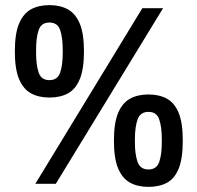

<svg xmlns="http://www.w3.org/2000/svg" viewBox="-20 -718 769 750"><path d="M118 0 536 -686H617L198 0ZM173 -337Q131 -337 101 -353.5Q71 -370 54.5 -409Q38 -448 38 -517Q38 -587 54.5 -626Q71 -665 101 -681.5Q131 -698 173 -698Q215 -698 245 -681.5Q275 -665 291.5 -626Q308 -587 308 -517Q308 -448 291.5 -408.5Q275 -369 245 -353Q215 -337 173 -337ZM173 -405Q205 -405 215 -434.5Q225 -464 225 -510V-525Q225 -571 215 -600.5Q205 -630 173 -630Q141 -630 131 -600.5Q121 -571 121 -525V-510Q121 -464 131 -434.5Q141 -405 173 -405ZM560 12Q518 12 488 -4.5Q458 -21 441.5 -60Q425 -99 425 -168Q425 -238 441.5 -277Q458 -316 488 -332.5Q518 -349 560 -349Q602 -349 632 -332.5Q662 -316 678 -277Q694 -238 694 -168Q694 -99 678 -59.5Q662 -20 632 -4Q602 12 560 12ZM560 -56Q592 -56 602 -85.5Q612 -115 612 -161V-176Q612 -222 602 -251.5Q592 -281 560 -281Q528 -281 517.5 -251.5Q507 -222 507 -176V-161Q507 -115 517.5 -85.5Q528 -56 560 -56Z"/></svg>

Font: Archivo Narrow SemiBold
Style: Regular
Weight: 600
Designer: Hector Gatti
Foundry: Omnibus-Type
Version: Version 3.002